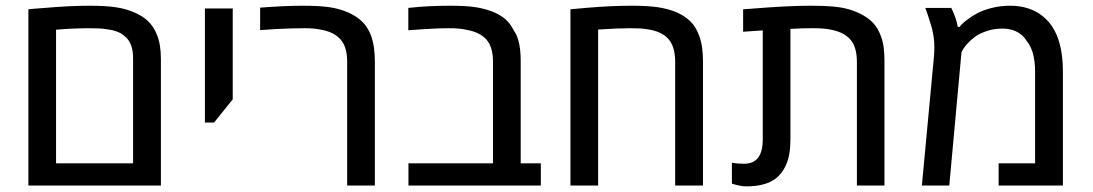

<svg xmlns="http://www.w3.org/2000/svg" viewBox="-20 -661 3894 684"><path d="M81.1 0V-627.9Q89.4 -628.9 104 -630.1Q118.7 -631.3 139.6 -632.8Q184.6 -636.7 224.4 -638.7Q264.2 -640.6 299.3 -640.6Q356.9 -640.6 393.8 -635Q430.7 -629.4 461.9 -615.2Q489.3 -603 507.8 -585.2Q526.4 -567.4 538.1 -539.6Q545.9 -521 549.6 -499.3Q553.2 -477.5 553.2 -451.2V0ZM179.7 -79.1H454.1V-453.1Q454.1 -481.9 446.5 -501.2Q439 -520.5 423.3 -532.7Q412.1 -543 395.8 -548.8Q379.4 -554.7 358.4 -557.1Q347.2 -559.1 330.6 -559.8Q314 -560.5 292 -560.5Q271 -560.5 242.9 -559.3Q214.8 -558.1 179.7 -555.2Z M710 -224.6V-630.9H809.1V-307.1L742.7 -224.6Z M1216.8 0V-440.9Q1216.8 -494.6 1192.6 -521.2Q1168.5 -547.9 1121.1 -555.7Q1109.4 -558.1 1095.7 -559.3Q1082 -560.5 1066.4 -560.5Q1046.4 -560.5 1018.3 -559.8Q990.2 -559.1 960.7 -557.4Q931.2 -555.7 906.7 -553.7V-633.8Q951.2 -637.2 988.5 -638.9Q1025.9 -640.6 1056.6 -640.6Q1118.2 -640.6 1154.1 -635.3Q1189.9 -629.9 1220.2 -616.7Q1250 -603.5 1270 -584.2Q1290 -564.9 1301.8 -534.2Q1309.1 -513.2 1312.3 -491Q1315.4 -468.8 1315.4 -440.9V0Z M1435.1 0V-79.1H1736.3V-440.9Q1736.3 -494.1 1712.4 -520.5Q1688.5 -546.9 1642.1 -554.7Q1629.9 -557.6 1614.5 -559.1Q1599.1 -560.5 1579.6 -560.5Q1555.2 -560.5 1520 -558.8Q1484.9 -557.1 1434.6 -553.2V-632.8Q1469.7 -636.7 1507.1 -638.7Q1544.4 -640.6 1584.5 -640.6Q1632.8 -640.6 1666 -636.5Q1699.2 -632.3 1729 -621.6Q1758.8 -610.8 1778.6 -594.2Q1798.3 -577.6 1810.5 -552.2Q1820.3 -538.1 1825.4 -521.5Q1830.6 -504.9 1832.8 -485.6Q1835 -466.3 1835 -443.8V-79.1H1906.7V0Z M2012.2 0V-627.9Q2021 -628.9 2035.9 -630.1Q2050.8 -631.3 2072.3 -633.3Q2116.7 -637.2 2156.5 -638.9Q2196.3 -640.6 2231 -640.6Q2287.1 -640.6 2323.2 -635.3Q2359.4 -629.9 2389.2 -617.7Q2419.4 -604.5 2439.2 -585.2Q2459 -565.9 2470.2 -535.2Q2478 -514.6 2481.2 -491.9Q2484.4 -469.2 2484.4 -440.9V0H2385.3V-440.9Q2385.3 -495.6 2360.6 -522.7Q2335.9 -549.8 2286.6 -556.6Q2275.9 -558.6 2259.8 -559.6Q2243.7 -560.5 2223.1 -560.5Q2202.1 -560.5 2174.1 -559.3Q2146 -558.1 2110.8 -555.7V0Z M2639.6 2.9Q2627.9 2.9 2615.2 0.5Q2602.5 -2 2587.4 -6.8V-81.1Q2608.4 -77.6 2630.4 -77.6Q2664.1 -77.6 2680.7 -99.1Q2697.3 -120.6 2697.3 -165V-552.7Q2679.7 -551.8 2662.1 -550.3Q2644.5 -548.8 2627.4 -547.9V-627.9Q2677.2 -631.8 2720.9 -634.8Q2764.6 -637.7 2802 -639.2Q2839.4 -640.6 2871.1 -640.6Q2916.5 -640.6 2948 -637.7Q2979.5 -634.8 3002.7 -628.2Q3025.9 -621.6 3046.4 -611.3Q3073.2 -597.7 3090.8 -578.9Q3108.4 -560.1 3118.7 -530.8Q3125.5 -512.7 3128.2 -491Q3130.9 -469.2 3130.9 -443.4V0H3032.7V-440.4Q3032.7 -495.1 3008.1 -521.7Q2983.4 -548.3 2935.1 -556.2Q2913.1 -560.5 2876.5 -560.5Q2859.4 -560.5 2839.1 -560.1Q2818.8 -559.6 2795.9 -558.1V-165Q2795.9 -136.7 2792 -113.3Q2788.1 -89.8 2778.8 -70.3Q2765.6 -42.5 2744.1 -25.4Q2725.6 -11.2 2699.5 -4.2Q2673.3 2.9 2639.6 2.9Z M3264.2 0 3307.1 -458.5Q3308.1 -469.2 3308.3 -477.5Q3308.6 -485.8 3308.6 -493.7Q3308.6 -509.3 3306.9 -523.4Q3305.2 -537.6 3301.3 -554.7Q3300.3 -560.5 3296.6 -571.8Q3293 -583 3289.6 -594Q3286.1 -605 3284.7 -609.4Q3282.7 -615.2 3280.5 -621.1Q3278.3 -627 3276.4 -632.8H3369.1Q3377.9 -614.3 3383.8 -597.4Q3389.6 -580.6 3392.1 -565.4H3398.9Q3405.3 -575.2 3424.3 -589.8Q3443.4 -604.5 3462.4 -614.3Q3481.4 -624.5 3512.5 -632.6Q3543.5 -640.6 3579.1 -640.6Q3613.8 -640.6 3642.1 -631.3Q3670.4 -622.1 3691.4 -606Q3706.1 -594.7 3717.5 -581.1Q3729 -567.4 3737.3 -551.3Q3752 -523.4 3759.3 -486.8Q3766.6 -450.2 3766.6 -405.8V0H3537.6V-79.1H3667.5V-405.8Q3667.5 -441.4 3660.2 -469Q3652.8 -496.6 3638.2 -514.2Q3629.9 -527.8 3617.7 -537.8Q3605.5 -547.9 3588.9 -553.5Q3572.3 -559.1 3550.8 -559.1Q3521 -559.1 3495.1 -550.3Q3469.2 -541.5 3453.1 -529.8Q3437.5 -518.1 3425.3 -504.4Q3413.1 -490.7 3405.3 -475.1L3361.8 0Z"/></svg>

Font: Open Sans Medium
Style: Regular
Weight: 500
Designer: Monotype Design Team
Foundry: Monotype Imaging Inc.
Version: Version 3.000